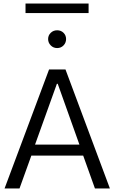

<svg xmlns="http://www.w3.org/2000/svg" viewBox="-20 -1071 650 1091"><path d="M483.4 -1050.8V-996.6H125V-1050.8ZM158.2 -187 90.8 0H5.9L258.8 -676.3H352.1L604.5 0H519.5L452.6 -187ZM303.2 -594.7 179.2 -249.5H431.2L308.1 -594.7ZM253.4 -849.1Q253.4 -870.1 268.3 -884.5Q283.2 -898.9 304.7 -898.9Q326.7 -898.9 341.1 -884.5Q355.5 -870.1 355.5 -849.1Q355.5 -828.1 341.1 -813Q326.7 -797.9 304.7 -797.9Q283.2 -797.9 268.3 -813Q253.4 -828.1 253.4 -849.1Z"/></svg>

Font: Estedad-FD Regular
Style: FD-Regular
Weight: 400
Designer: Amin Abedi
Version: Version 7.3